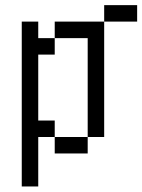

<svg xmlns="http://www.w3.org/2000/svg" viewBox="-20 -582 540 728"><path d="M500 -500V-562.5H375V-500H187.5V-437.5H125V-500H62.5Q62.5 -500 62.5 125H125V-62.5H187.5V0H312.5V-62.5H187.5V-125H125Q125 -125 125 -375H187.5V-437.5H312.5Q312.5 -437.5 312.5 -62.5H375V-500Z"/></svg>

Font: BFUnifontExMono
Style: Regular
Weight: 500
Version: Version 15.0.06